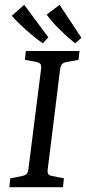

<svg xmlns="http://www.w3.org/2000/svg" viewBox="-20 -782 360 802"><path d="M19 0 23 -37 73 -47Q87 -50 92 -56Q97 -62 99 -78L152 -497Q153 -510 148.5 -515Q144 -520 134 -523L84 -532L88 -569H312L308 -532L258 -523Q244 -520 238.5 -513.5Q233 -507 231 -492L179 -72Q178 -60 182 -54.5Q186 -49 197 -47L247 -37L243 0ZM320 -624 294 -601Q275 -616 252 -637Q229 -658 208.5 -680Q188 -702 175 -721L229 -762ZM182 -626 159 -601Q138 -615 113.5 -635.5Q89 -656 66.5 -677.5Q44 -699 29 -716L81 -762Z"/></svg>

Font: Rasa
Style: Italic
Weight: 400
Italic angle: -7.10001°
Designer: Anna Giedrys (Yrsa+Rasa design), David Brezina (Yrsa art-direction, Rasa art-direction, design)
Foundry: Rosetta Type Foundry
Version: Version 2.004